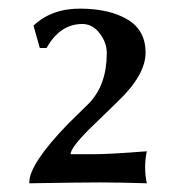

<svg xmlns="http://www.w3.org/2000/svg" viewBox="-20 -874 425 445"><path d="M47.9 -449.2V-451.2Q47.9 -494.1 137.7 -586.9L186.5 -634.8Q227.5 -677.7 227.5 -751Q227.5 -775.4 210.9 -796.9Q194.3 -818.4 170.9 -818.4Q119.1 -818.4 87.9 -762.7H72.3L57.6 -814.5Q99.6 -854.5 167 -854Q234.4 -853.5 275.9 -828.6Q317.4 -803.7 317.4 -752Q317.4 -700.2 252.9 -638.7L186.5 -574.2Q143.6 -531.2 143.6 -516.6H197.3Q234.4 -516.6 320.3 -523.4Q316.4 -505.9 316.4 -486.3Q316.4 -466.8 320.3 -449.2Q253.9 -451.2 211.9 -451.2Q169.9 -451.2 47.9 -449.2Z"/></svg>

Font: GenEi LateMin P v2
Style: Medium
Weight: 500
Designer: o_tamon (Modified)
Foundry: o_tamon / Adobe Systems Incorporated / FONT 910 / Philipp H. Poll
Version: Version 2.1;Original Version 1.004